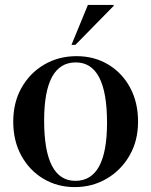

<svg xmlns="http://www.w3.org/2000/svg" viewBox="-20 -752 616 783"><path d="M285 11Q214 11 157 -23Q100 -57 67 -117.2Q34 -177.5 34 -256Q34 -334.5 68.2 -394.8Q102.5 -455 161 -489Q219.5 -523 292 -523Q364.5 -523 421.2 -489Q478 -455 510.5 -394.8Q543 -334.5 543 -256Q543 -177.5 508 -117.2Q473 -57 414.5 -23Q356 11 285 11ZM287.5 -14.5Q416.5 -14.5 416.5 -251.5Q416.5 -497.5 289 -497.5Q160 -497.5 160 -260.5Q160 -14.5 287.5 -14.5ZM271.5 -569 338.5 -732H443.5V-728L287.5 -569Z"/></svg>

Font: Newsreader 72pt Medium
Style: Regular
Weight: 500
Designer: Hugues Gentile
Foundry: Production Type
Version: Version 1.003; ttfautohint (v1.8.3)